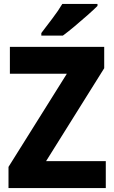

<svg xmlns="http://www.w3.org/2000/svg" viewBox="-20 -951 577 971"><path d="M515 0H23V-107L318 -578H30V-714H507V-606L213 -136H515ZM473 -921Q455 -903 423.5 -875Q392 -847 358 -818.5Q324 -790 298 -771H189V-784Q214 -817 244.5 -857Q275 -897 295 -931H473Z"/></svg>

Font: Noto Sans Tamil SemiCondensed ExtraBold
Style: Regular
Weight: 800
Width: 4
Designer: Jelle Bosma - Monotype Design Team
Foundry: Monotype Imaging Inc.
Version: Version 2.004; ttfautohint (v1.8.4.7-5d5b)